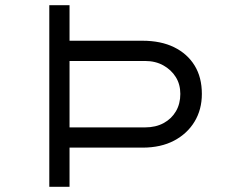

<svg xmlns="http://www.w3.org/2000/svg" viewBox="-20 -720 918 740"><path d="M170 0V-700H248V-563H529Q600 -563 651 -538Q702 -513 730 -467.5Q758 -422 758 -358Q758 -298 730 -251.5Q702 -205 651 -178Q600 -151 529 -151H248V0ZM248 -229H539Q580 -229 610.5 -245.5Q641 -262 658 -291Q675 -320 675 -358Q675 -395 657.5 -423Q640 -451 609.5 -468Q579 -485 539 -485H248Z"/></svg>

Font: Lexend Tera Light
Style: Regular
Weight: 300
Designer: Bonnie Shaver-Troup, Thomas Jockin
Foundry: Lexend
Version: Version 1.007